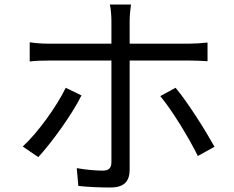

<svg xmlns="http://www.w3.org/2000/svg" viewBox="-20 -804 1040 853"><path d="M342 -380 272 -414C233 -333 148 -214 81 -153L150 -106C207 -167 300 -295 342 -380ZM760 -414 692 -377C745 -314 820 -190 859 -111L933 -152C893 -224 814 -350 760 -414ZM112 -616V-531C139 -534 167 -535 198 -535H475V-527C475 -480 475 -138 475 -84C475 -57 463 -46 436 -46C410 -46 365 -49 321 -57L328 22C369 27 428 29 470 29C531 29 556 2 556 -50C556 -122 556 -446 556 -527V-535H821C845 -535 875 -534 902 -532V-615C877 -612 844 -610 820 -610H556V-713C556 -734 560 -770 562 -784H468C472 -769 475 -734 475 -713V-610H197C165 -610 140 -612 112 -616Z"/></svg>

Font: Noto Sans CJK HK
Style: Regular
Weight: 400
Designer: Ryoko NISHIZUKA 西塚涼子 (kana, bopomofo & ideographs); Paul D. Hunt (Latin, Greek & Cyrillic); Sandoll Communications 산돌커뮤니
Foundry: Adobe
Version: Version 2.004;hotconv 1.0.118;makeotfexe 2.5.65603